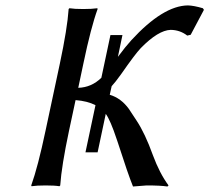

<svg xmlns="http://www.w3.org/2000/svg" viewBox="-20 -678 766 702"><path d="M336.9 -121.1H292.5L329.1 -293.5Q299.8 -308.6 256.3 -312L232.4 -200.2Q205.1 -71.3 200.2 0L197.3 2.9Q179.7 0 147 0Q114.3 0 95.2 2.9L94.2 0Q118.7 -68.4 146.5 -200.2L198.7 -444.8Q226.1 -573.7 231 -645L233.9 -647.9Q251.5 -645 284.2 -645Q316.9 -645 335.9 -647.9L336.9 -645Q312.5 -578.1 284.7 -444.8L266.1 -356.9Q314.5 -358.4 350.6 -393.6L383.8 -549.8H427.7L411.1 -470.2Q439 -507.8 460 -530.8Q576.2 -657.2 667 -658.2Q688.5 -657.7 721.7 -647.9L725.6 -642.1L677.2 -550.8L664.6 -547.9Q638.2 -568.4 604 -568.8Q558.6 -567.4 494.6 -502Q474.1 -480.5 422.4 -406.2Q401.4 -377 388.2 -362.8L381.3 -331.5Q422.4 -319.3 451.2 -279.8Q457.5 -271 479.5 -236.8Q510.3 -190.4 539.1 -110.4Q563.5 -44.4 596.2 0L592.3 3.9Q566.9 0 516.1 0Q509.8 0 466.3 3.9Q448.2 -40.5 409.7 -160.2Q408.2 -165 406.7 -168.9Q383.8 -238.3 366.7 -261.7Z"/></svg>

Font: Linux Biolinum Slanted O
Style: Slanted
Weight: 400
Designer: Philipp H. Poll
Foundry: Philipp H. Poll
Version: Version 1.0.4